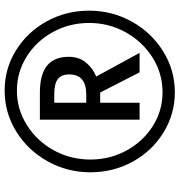

<svg xmlns="http://www.w3.org/2000/svg" viewBox="7 -771 774 828"><g transform="rotate(-90 394.0 -357.0)"><path d="M65 -354Q65 -454 112.5 -539Q160 -624 241 -674Q322 -724 418 -724Q512 -724 591 -675Q670 -626 716 -542.5Q762 -459 762 -360Q762 -260 714.5 -175Q667 -90 586 -40Q505 10 410 10Q316 10 236.5 -39Q157 -88 111 -171.5Q65 -255 65 -354ZM709 -360Q709 -444 670 -515.5Q631 -587 564 -629Q497 -671 417 -671Q337 -671 268.5 -628Q200 -585 160 -512.5Q120 -440 120 -354Q120 -270 159 -198.5Q198 -127 264.5 -85Q331 -43 410 -43Q491 -43 559.5 -86Q628 -129 668.5 -201.5Q709 -274 709 -360ZM292 -572H408Q487 -572 525 -541Q563 -510 563 -448Q563 -403 538 -373Q513 -343 478 -329L580 -142H496L409 -312H365V-142H292ZM400 -372Q487 -372 487 -445Q487 -480 466.5 -495Q446 -510 402 -510H365V-372Z"/></g></svg>

Font: Noto Sans Display
Style: Bold Italic
Weight: 700
Italic angle: -12°
Designer: Monotype Design team
Foundry: Monotype Imaging Inc.
Version: Version 1.000